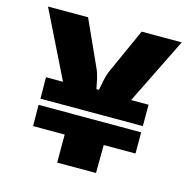

<svg xmlns="http://www.w3.org/2000/svg" viewBox="-102 -792 890 893"><g transform="rotate(15 343.0 -345.0)"><path d="M665 -690H472L373 -470C361 -442 356 -406 350 -377H338C332 -406 327 -441 314 -469L214 -690H21L179 -370H97L98 -267H591V-370H507ZM98 -135H250V0H437L438 -135H591V-237H97Z"/></g></svg>

Font: Exo 2 Extra Bold
Style: Regular
Weight: 800
Designer: Natanael Gama
Version: Version 1.001;PS 001.001;hotconv 1.0.88;makeotf.lib2.5.64775